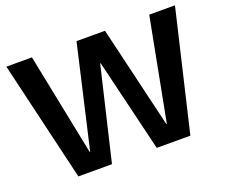

<svg xmlns="http://www.w3.org/2000/svg" viewBox="-115 -876 1233 1052"><g transform="rotate(-20 501.5 -350.0)"><path d="M175 0 10 -700H159L279 -105H282L419 -700H585L726 -105H729L843 -700H993L828 0H632L502 -541H499L371 0Z"/></g></svg>

Font: DM Sans 9pt 36pt ExtraBold
Style: Regular
Weight: 800
Version: Version 4.004;gftools[0.9.30]